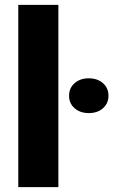

<svg xmlns="http://www.w3.org/2000/svg" viewBox="-20 -770 466 790"><path d="M220.2 -750V0H55.2V-750ZM264.2 -376Q264.2 -407.7 286.9 -427.7Q309.6 -447.8 345.2 -447.8Q381.3 -447.8 403.8 -427.7Q426.3 -407.7 426.3 -376Q426.3 -344.7 403.8 -324.7Q381.3 -304.7 345.2 -304.7Q309.6 -304.7 286.9 -324.7Q264.2 -344.7 264.2 -376Z"/></svg>

Font: Vazirmatn RD Black
Style: Regular
Weight: 900
Designer: Saber Rastikerdar
Foundry: Saber Rastikerdar
Version: Version 32.102